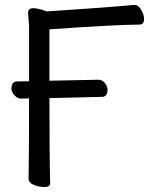

<svg xmlns="http://www.w3.org/2000/svg" viewBox="-20 -738 613 773"><path d="M158 15Q138 15 116.5 6.5Q95 -2 95 -19Q97 -108 97 -342L65 -341Q51 -341 39 -353.5Q27 -366 26 -380Q26 -410 49 -410Q72 -410 97 -411V-634L93 -685Q93 -705 113 -705Q128 -705 148 -699L168 -692Q450 -711 485 -715Q511 -718 523 -718Q537 -718 548.5 -698.5Q560 -679 560 -661Q560 -639 541 -639Q453 -639 179 -620V-413L377 -417Q391 -417 401.5 -404.5Q412 -392 413 -378Q413 -348 390 -348L179 -343Q179 -107 182 -1Q182 15 158 15Z"/></svg>

Font: ToneOZ-Pinyin-WenKai-Medium
Style: Medium
Weight: 700
Designer: Fontworks Inc.
Foundry: ToneOZ
Version: Version 0.240331